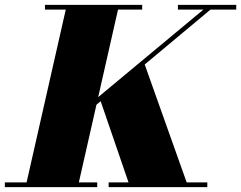

<svg xmlns="http://www.w3.org/2000/svg" viewBox="-65 -770 992 790"><path d="M154.5 -217 793 -748H822L185.5 -217ZM-45 0V-19.5H335V0ZM382 0V-19.5H788V0ZM40 0 210 -750H425L255 0ZM470.5 0 343 -371.5 525.5 -518.5 710 0ZM120 -730.5V-750H520V-730.5ZM667 -730.5V-750H907V-730.5Z"/></svg>

Font: Bodoni Moda Black
Style: Italic
Weight: 900
Italic angle: -13°
Version: Version 2.005